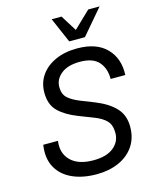

<svg xmlns="http://www.w3.org/2000/svg" viewBox="-135 -1005 888 1111"><g transform="rotate(-15 309.0 -449.0)"><path d="M612 -494H524Q525 -556 490.5 -596Q456 -636 377 -636Q305 -636 265 -604Q225 -572 225 -525Q225 -482 250.5 -459Q276 -436 322 -418L403 -386Q480 -355 521 -311Q562 -267 562 -199Q562 -130 528.5 -81.5Q495 -33 437 -7.5Q379 18 305 18Q219 18 157 -11Q95 -40 66 -95Q37 -150 49 -227H137Q127 -154 172 -109.5Q217 -65 307 -65Q386 -65 428 -99Q470 -133 470 -186Q470 -233 446 -258.5Q422 -284 372 -303L287 -336Q215 -364 174 -404Q133 -444 133 -516Q133 -575 164 -619.5Q195 -664 251 -689.5Q307 -715 382 -715Q498 -715 557.5 -653.5Q617 -592 612 -494ZM571 -916 443 -766H349L284 -916H343L403 -820L503 -916Z"/></g></svg>

Font: Fragment Mono SC
Style: Italic
Weight: 400
Italic angle: -12°
Monospace: yes
Designer: Wei Huang based on Nimbus Sans by URW Studio, based on Helvetica by Max Miedinger.
Foundry: Wei Huang
Version: Version 1.012; ttfautohint (v1.8.4.7-5d5b)